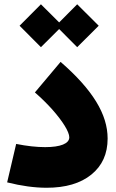

<svg xmlns="http://www.w3.org/2000/svg" viewBox="-20 -883 545 905"><path d="M172.9 -660.6 258.8 -746.1 343.8 -660.6 445.3 -761.7 343.8 -862.8 258.8 -777.3 172.9 -862.8 72.3 -761.7ZM487.3 -230C487.3 -344.7 416.5 -460 265.6 -591.3L144.5 -447.3C174.3 -421.4 201.7 -394.5 226.6 -366.7C275.4 -311.5 306.6 -261.7 306.6 -235.8C306.6 -206.1 265.1 -189.5 192.9 -189.5C153.3 -189.5 107.4 -194.3 56.2 -204.6L13.7 -23.4C81.5 -6.3 143.6 2 199.7 2C289.1 2 359.4 -18.6 410.6 -60.1C461.9 -101.6 487.3 -158.2 487.3 -230Z"/></svg>

Font: Estedad Black
Style: Regular
Weight: 900
Designer: Amin Abedi
Version: Version 7.3